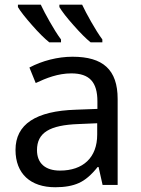

<svg xmlns="http://www.w3.org/2000/svg" viewBox="-20 -786 601 816"><path d="M415 -618.2C398.9 -640.1 383.3 -665.5 367.2 -693.8C351.1 -722.2 338.4 -746.1 329.1 -766.1H232.4V-755.9C244.1 -736.3 264.2 -710.4 293 -678.2C321.8 -645.5 345.7 -621.6 365.2 -606H415ZM239.3 -618.2C223.1 -640.1 207.5 -665.5 191.4 -693.8C175.3 -722.2 162.6 -746.1 153.3 -766.1H56.2V-755.9C66.9 -737.8 86.4 -712.9 115.2 -680.2C143.6 -647.5 168.5 -623 189.5 -606H239.3ZM480 0V-365.2C480 -490.2 417.5 -544.9 288.1 -544.9C225.6 -544.9 159.2 -527.8 105 -499L131.8 -433.1C176.3 -454.1 226.6 -474.1 283.2 -474.1C360.8 -474.1 394 -436.5 394 -355V-323.2L303.2 -319.8C131.8 -314.5 45.9 -257.8 45.9 -148.9C45.9 -47.9 109.4 9.8 214.8 9.8C255.4 9.8 288.6 3.9 315.4 -8.3C341.8 -20 368.2 -42.5 395 -76.2H398.9L416 0ZM234.9 -61C172.9 -61 137.2 -91.8 137.2 -147.9C137.2 -222.2 190.9 -254.4 314 -258.8L393.1 -262.2V-213.9C393.1 -116.2 333 -61 234.9 -61Z"/></svg>

Font: Noto Reveo Sans
Style: Regular
Weight: 400
Designer: Monotype Design team
Foundry: Monotype Imaging Inc.
Version: Version 1.04